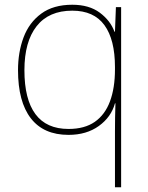

<svg xmlns="http://www.w3.org/2000/svg" viewBox="-20 -558 623 810"><path d="M465 -3Q465 -27 465.5 -62Q466 -97 467 -122H465Q449 -64 397 -26.5Q345 11 269 11Q164 11 110 -59Q56 -129 56 -262Q56 -338 79.5 -400.5Q103 -463 154 -500.5Q205 -538 285 -538Q356 -538 401 -504.5Q446 -471 463 -424H465L469 -528H491V232H465ZM269 -14Q337 -14 380 -44Q423 -74 444 -130.5Q465 -187 465 -265V-275Q465 -391 420.5 -452Q376 -513 285 -513Q186 -513 134.5 -447.5Q83 -382 83 -262Q83 -139 129.5 -76.5Q176 -14 269 -14Z"/></svg>

Font: Noto Sans Armenian Thin
Style: Regular
Weight: 250
Version: Version 2.007